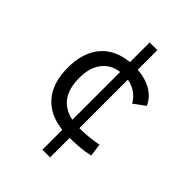

<svg xmlns="http://www.w3.org/2000/svg" viewBox="-241 -793 1068 1068"><g transform="rotate(45 293.0 -259.0)"><path d="M293.5 163.1V6.8Q185.5 -5.4 127.9 -73.5Q70.3 -141.6 70.3 -259.8Q70.3 -377 127.9 -446.3Q185.5 -515.6 293.5 -525.9V-680.7H354V-526.4Q418.5 -522 464.8 -494.4Q511.2 -466.8 531.7 -419.9L465.3 -371.1Q445.8 -404.8 417.2 -423.8Q388.7 -442.9 354 -448.2V-66.9Q391.1 -66.9 427.5 -70.8Q463.9 -74.7 498.5 -81.1L508.3 -5.9Q470.7 2.9 431.4 6.1Q392.1 9.3 354 9.8V163.1ZM293.5 -72.3V-448.7Q227.5 -439.5 191.7 -391.8Q155.8 -344.2 155.8 -264.6Q155.8 -101.1 293.5 -72.3Z"/></g></svg>

Font: Cascadia Mono NF SemiLight
Style: Regular
Weight: 350
Monospace: yes
Designer: Aaron Bell
Foundry: Saja Typeworks
Version: Version 2404.023; ttfautohint (v1.8.4)